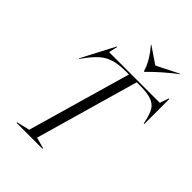

<svg xmlns="http://www.w3.org/2000/svg" viewBox="-258 -1055 1184 1184"><g transform="rotate(45 333.5 -463.5)"><path d="M209 -770H213L200 -712H642L662 -770H667V-552H662L659 -567Q648 -620 631 -648Q614 -676 578.5 -688.5Q543 -701 479 -701H452L259 -25L331 -5L330 0H104L106 -5L190 -25L384 -701H357Q293 -701 252 -688Q211 -675 179.5 -647Q148 -619 110 -567L99 -552H95ZM440 -780H435Q426 -815 403.5 -853Q381 -891 349 -927H354L460 -855L603 -927H608Q517 -858 440 -780Z"/></g></svg>

Font: Nyght Serif Light Italic
Style: Regular
Weight: 300
Italic angle: -16°
Designer: Maksym Kobuzan
Version: Version 0.410